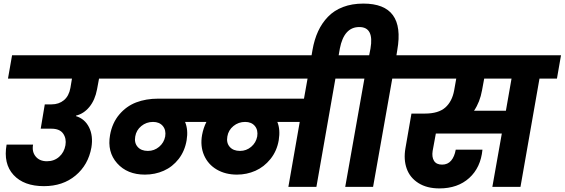

<svg xmlns="http://www.w3.org/2000/svg" viewBox="-20 -1051 3176 1080"><path d="M24.9 -608.9 47.9 -740.2H647L624 -608.9H537.1L525.9 -548.8Q514.6 -488.3 482.9 -449.7Q451.2 -411.1 408.2 -400.9L407.2 -397.9Q457 -382.8 481 -334.7Q504.9 -286.6 494.1 -221.2Q476.6 -123.5 405 -63.7Q333.5 -3.9 227.1 -3.9Q114.3 -3.9 56.2 -66.9Q-2 -129.9 17.1 -237.8H166Q158.7 -197.3 180.7 -170.7Q202.6 -144 244.1 -144Q284.2 -144 312.5 -168.7Q340.8 -193.4 348.1 -233.9Q354.5 -272 335.2 -299.6Q315.9 -327.1 269 -327.1H209L231.9 -463.9H270Q311 -463.9 339.4 -487.3Q367.7 -510.7 376 -556.2L384.8 -608.9Z M812 -202.1Q847.7 -202.1 875 -225.1Q902.3 -248 909.2 -283.2Q915 -319.3 895.8 -342.3Q876.5 -365.2 840.8 -365.2Q803.2 -365.2 774.9 -342Q746.6 -318.8 740.7 -283.2Q734.4 -247.6 754.2 -224.9Q773.9 -202.1 812 -202.1ZM1330.1 -202.1Q1365.7 -202.1 1392.8 -225.1Q1419.9 -248 1426.8 -283.2Q1432.6 -319.3 1413.6 -342.3Q1394.5 -365.2 1358.9 -365.2Q1321.3 -365.2 1293 -342Q1264.6 -318.8 1258.8 -283.2Q1252.4 -247.6 1272.2 -224.9Q1292 -202.1 1330.1 -202.1ZM1759.8 0H1602.1L1666 -365.2H1540Q1557.6 -322.8 1547.9 -262.2Q1537.6 -201.7 1501.5 -156.7Q1465.3 -111.8 1416.5 -90.3Q1367.7 -68.8 1313 -68.8Q1248 -68.8 1199.2 -97.4Q1150.4 -126 1127.9 -177.5Q1105.5 -229 1116.7 -292Q1124 -331.5 1141.1 -365.2H1021Q1039.6 -320.8 1029.8 -262.2Q1019.5 -201.2 984.9 -156.7Q950.2 -112.3 901.1 -90.6Q852.1 -68.8 794.9 -68.8Q695.8 -68.8 638.9 -132.6Q582 -196.3 599.1 -292Q611.3 -359.9 650.9 -406.7Q690.4 -453.6 745.8 -474.9Q801.3 -496.1 870.1 -496.1H1689.9L1710 -608.9H589.8L612.8 -740.2H1987.8L1964.8 -608.9H1866.7Z M1726.6 -705.1 1737.8 -770Q1748 -828.6 1769.3 -874.8Q1790.5 -920.9 1824.7 -956.5Q1858.9 -992.2 1909.2 -1011.5Q1959.5 -1030.8 2023.9 -1030.8Q2260.7 -1030.8 2214.8 -770L2210 -740.2H2307.6L2284.7 -608.9H2186.5L2078.6 0H1921.9L2029.8 -608.9H1930.7L1953.6 -740.2H2056.6L2064 -777.8Q2085 -898.9 2001 -898.9Q1915 -898.9 1891.6 -777.8L1878.9 -705.1Z M2691.4 -543Q2679.7 -477.1 2646.5 -428.2H2825.7L2857.4 -608.9H2703.6ZM2249.5 -608.9 2273.4 -740.2H3135.7L3112.8 -608.9H3014.6L2907.7 0H2749.5L2802.7 -299.8H2431.6L2413.6 -202.1Q2408.2 -167.5 2421.4 -146.2Q2434.6 -125 2466.8 -125Q2498.5 -125 2517.6 -147.5Q2536.6 -169.9 2543.5 -209H2693.8Q2684.1 -108.4 2619.4 -49.8Q2554.7 8.8 2451.7 8.8Q2380.9 8.8 2333.3 -21.5Q2285.6 -51.8 2267.6 -102.8Q2249.5 -153.8 2260.7 -217.8L2294.4 -412.1H2369.6Q2446.3 -412.1 2484.9 -446.3Q2523.4 -480.5 2534.7 -543L2546.4 -608.9Z"/></svg>

Font: Poppins
Style: Bold Italic
Weight: 700
Italic angle: -10°
Designer: Ninad Kale (Devanagari), Jonny Pinhorn (Latin)
Foundry: Indian Type Foundry
Version: Version 3.200;PS 1.000;hotconv 16.6.54;makeotf.lib2.5.65590